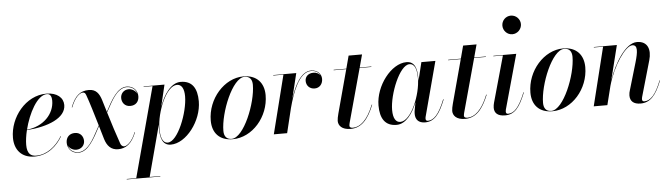

<svg xmlns="http://www.w3.org/2000/svg" viewBox="-56 -1003 5224 1495"><g transform="rotate(-5 2556.0 -255.0)"><path d="M124 -85.5C124 -118.5 129.5 -158.5 139.5 -200C306 -212 446.5 -268.5 446.5 -370C446.5 -426.5 398.5 -470 315 -470C152 -470 26 -309 26 -150C26 -57.5 79 10 181.5 10C285.5 10 357 -56 400 -129L397 -130.5C349 -51 276.5 4 195 4C153.5 4 124 -16.5 124 -85.5ZM319 -466C347.5 -466 356 -439 356 -412C356 -307.5 270 -217 140.5 -203.5C171.5 -328 242.5 -466 319 -466Z M976.5 -110 973 -111C949 -44.5 907 -8.5 884 -8.5C866.5 -8.5 858.5 -22 854.5 -32.5C830.5 -99.5 799 -199 773.5 -283C807.5 -346 827 -381.5 850 -410.5C867 -432 900 -466 941.5 -466C985.5 -466 1012.5 -440.5 1020.5 -409C1009 -432 980.5 -448.5 957.5 -448.5C915 -448.5 892.5 -416.5 892.5 -385C892.5 -352.5 913 -317.5 958 -317.5C1001.5 -317.5 1027 -346 1027 -388C1027 -426 1001 -470 942 -470C870.5 -470 821.5 -382 772 -288C761 -322.5 751.5 -354.5 744 -380.5C727.5 -434.5 702.5 -469.5 647 -469.5C579 -469.5 537 -434 503 -346.5L506.5 -345.5C534 -418.5 572 -453.5 599 -453.5C617.5 -453.5 621.5 -436.5 625.5 -426C643.5 -377.5 674 -275.5 700 -188C662.5 -118 641.5 -79.5 617.5 -49.5C600 -28 567.5 6 526 6C482.5 6 455 -20 446 -52C457.5 -29.5 485 -14.5 509 -14.5C551.5 -14.5 575.5 -46 575.5 -78C575.5 -110.5 554.5 -145.5 509.5 -145.5C466 -145.5 439.5 -117 439.5 -75C439.5 -35.5 466.5 10 525.5 10C600 10 650.5 -86 701.5 -182.5C713.5 -142.5 724 -106 732 -79C748.5 -25 779 10 835 10C894.5 10 942 -22.5 976.5 -110Z M1165 -123C1165 -54.5 1179.5 10 1246.5 10C1367 10 1492.5 -154.5 1492.5 -307.5C1492.5 -408.5 1455 -470 1364.5 -470C1288 -470 1230 -383 1197 -289L1237.5 -460H1074.5V-456.5H1144L955 246.5H880.5V250H1143V246.5H1060L1166.5 -153.5C1165.5 -143 1165 -132.5 1165 -123ZM1168.5 -122.5C1168.5 -250 1249 -449.5 1334 -449.5C1370.5 -449.5 1389.5 -414 1389.5 -356C1389.5 -228.5 1302 -8 1224.5 -8C1182 -8 1168.5 -57.5 1168.5 -122.5Z M1730.5 10C1884 10 2015 -140 2015 -310C2015 -405 1960 -470 1855 -470C1705.5 -470 1572 -319.5 1572 -148.5C1572 -53.5 1626 10 1730.5 10ZM1722.5 6.5C1681.5 6.5 1663 -19.5 1663 -61C1663 -202.5 1768 -466 1863.5 -466C1904.5 -466 1923 -440 1923 -398.5C1923 -257 1817.5 6.5 1722.5 6.5Z M2167 -456.5 2052 0H2156L2202.5 -191.5C2233.5 -308.5 2288.5 -466 2383.5 -466C2418.5 -466 2443.5 -449.5 2454.5 -425.5C2443.5 -441.5 2423 -451 2400.5 -451C2361 -451 2335 -426.5 2335 -392.5C2335 -355 2362 -328 2400 -328C2439.5 -328 2464 -358.5 2464 -397.5C2464 -438.5 2432 -469.5 2383.5 -469.5C2304 -469.5 2252.5 -364.5 2219 -260.5L2267.5 -460H2087.5V-456.5Z M2835 -163 2831.5 -164C2783.5 -44 2726.5 2.5 2670 2.5C2653 2.5 2644 -4 2644 -14.5C2644 -23.5 2647 -32.5 2648.5 -40L2762.5 -456.5H2854.5V-460H2763.5L2790.5 -560H2685.5L2659 -460H2559.5V-456.5H2658L2566.5 -116.5C2561 -96.5 2556.5 -73.5 2556.5 -60.5C2556.5 -25 2582.5 10 2652 10C2736 10 2789.5 -50.5 2835 -163Z M3211 -337C3211 -405.5 3197.5 -470 3129.5 -470C3009.5 -470 2883.5 -305.5 2883.5 -152.5C2883.5 -51.5 2921 10 3011.5 10C3083.5 10 3138.5 -66.5 3172.5 -153.5L3161 -91.5C3159.5 -84.5 3158.5 -75 3158.5 -62.5C3158.5 -20 3181.5 10 3234 10C3306.5 10 3348 -43 3393 -155.5L3389.5 -157C3342 -37.5 3300.5 -0.5 3256.5 -0.5C3244 -0.5 3239.5 -8 3239.5 -17.5C3239.5 -22 3240 -28 3241.5 -33.5L3355 -460H3245.5L3210.5 -316C3211 -323.5 3211 -330.5 3211 -337ZM3208 -337.5C3208 -210 3127 -10.5 3042 -10.5C3007.5 -10.5 2986 -42.5 2986 -108C2986 -231.5 3074 -452 3151 -452C3195 -452 3208 -402.5 3208 -337.5Z M3730 -163 3726.5 -164C3678.5 -44 3621.5 2.5 3565 2.5C3548 2.5 3539 -4 3539 -14.5C3539 -23.5 3542 -32.5 3543.5 -40L3657.5 -456.5H3749.5V-460H3658.5L3685.5 -560H3580.5L3554 -460H3454.5V-456.5H3553L3461.5 -116.5C3456 -96.5 3451.5 -73.5 3451.5 -60.5C3451.5 -25 3477.5 10 3547 10C3631 10 3684.5 -50.5 3730 -163Z M3898.5 -687.5C3898.5 -648.5 3930 -614.5 3970.5 -614.5C4011 -614.5 4043.5 -648.5 4043.5 -687.5C4043.5 -727 4011 -760 3970.5 -760C3930 -760 3898.5 -727 3898.5 -687.5ZM4020 -155.5 4017 -157C3968.5 -37 3929 -0.5 3883 -0.5C3870.5 -0.5 3866.5 -8.5 3866.5 -18.5C3866.5 -23 3867 -28.5 3868.5 -34L3987 -460H3808V-456.5H3882.5L3781.5 -96C3778.5 -85 3775.5 -70 3775.5 -56.5C3775.5 -16 3800.5 10 3859 10C3935.5 10 3974.5 -43 4020 -155.5Z M4229 10C4382.5 10 4513.5 -140 4513.5 -310C4513.5 -405 4458.5 -470 4353.5 -470C4204 -470 4070.5 -319.5 4070.5 -148.5C4070.5 -53.5 4124.5 10 4229 10ZM4221 6.5C4180 6.5 4161.5 -19.5 4161.5 -61C4161.5 -202.5 4266.5 -466 4362 -466C4403 -466 4421.5 -440 4421.5 -398.5C4421.5 -257 4316 6.5 4221 6.5Z M4665.5 -456.5 4552.5 0H4659L4696 -148C4739 -302 4838.5 -447.5 4892.5 -447.5C4938 -447.5 4929 -390.5 4906.5 -313L4843.5 -99.5C4840 -89 4836.5 -75 4836.5 -60C4836.5 -14.5 4864.5 10 4918 10C4991.5 10 5038 -38 5084 -155.5L5081 -157C5039.5 -51 4998.5 -4.5 4948.5 -4.5C4935.5 -4.5 4931.5 -12 4931.5 -22.5C4931.5 -27.5 4933 -35.5 4934.5 -41L5014.5 -319.5C5038.5 -402.5 5014.5 -469.5 4930.5 -469.5C4839.5 -469.5 4750 -317 4706.5 -191L4773.5 -460H4593.5V-456.5Z"/></g></svg>

Font: Bodoni* 48pt Medium
Style: Italic
Weight: 500
Italic angle: -13°
Version: Version 2.3